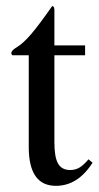

<svg xmlns="http://www.w3.org/2000/svg" viewBox="-20 -599 323 629"><path d="M258.8 -450.2V-418H158.2V-131.8Q158.2 -84.5 170.2 -63.2Q182.1 -42 210 -42Q226.6 -42 240 -49.8Q253.4 -57.6 270 -77.1L283.2 -65.9Q234.9 9.8 163.1 9.8Q74.2 9.8 74.2 -117.2V-418H21Q17.1 -420.4 17.1 -424.8Q17.1 -433.6 34.2 -443.8Q55.7 -456.5 81.5 -486.6Q107.4 -516.6 150.9 -579.1Q158.2 -579.1 158.2 -565.9V-450.2Z"/></svg>

Font: Accordance
Style: Regular
Weight: 400
Version: Version 1.1 (build May 11, 2018) Miklal Software Solutions, 